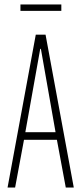

<svg xmlns="http://www.w3.org/2000/svg" viewBox="-20 -844 367 864"><path d="M14 0 141 -688H185L312 0H276L236 -215H88L48 0ZM94 -249H230L164 -624H161ZM72 -795V-824H256V-795Z"/></svg>

Font: Saira Ultra Condensed Thin
Style: Regular
Weight: 100
Width: 1
Designer: Hector Gatti with collaboration of the Omnibus-Type team
Foundry: Omnibus-Type
Version: Version 1.001; ttfautohint (v1.8)